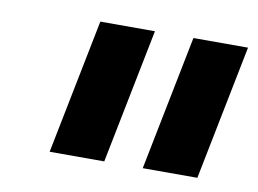

<svg xmlns="http://www.w3.org/2000/svg" viewBox="-48 -806 613 457"><g transform="rotate(10 259.0 -577.0)"><path d="M453 -414H321L386 -740H518ZM228 -414H96L161 -740H293Z"/></g></svg>

Font: Aneliza
Style: Bold Italic
Weight: 700
Italic angle: -11.31°
Designer: Mike Abbink, Paul van der Laan, Pieter van Rosmalen
Foundry: Bold Monday
Version: Version 3.0